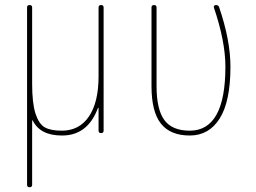

<svg xmlns="http://www.w3.org/2000/svg" viewBox="-20 -540 1040 779"><path d="M89.8 210V-509.8Q89.8 -519.5 100.1 -519.5Q110.4 -519.5 110.4 -509.8V-200.2Q110.4 -121.1 124 -79.1Q137.7 -37.1 161.6 -23.4Q185.5 -9.8 230.5 -9.8Q301.8 -9.8 340.8 -67.4Q379.9 -125 379.9 -230.5V-509.8Q379.9 -519.5 390.1 -519.5Q400.4 -519.5 400.4 -509.8V-9.8Q400.4 0 390.1 0Q379.9 0 379.9 -9.8V-101.6Q379.9 -102.5 378.9 -102.5Q377 -102.5 377 -100.6Q335 10.7 230.5 9.8Q142.6 9.8 112.3 -51.8Q111.3 -51.8 110.4 -50.8V210Q110.4 219.7 100.1 219.7Q89.8 219.7 89.8 210Z M750 9.8Q670.9 9.8 632.8 -38.6Q594.7 -86.9 594.7 -190.4V-509.8Q594.7 -519.5 605 -519.5Q615.2 -519.5 615.2 -509.8V-190.4Q615.2 -95.7 647 -52.7Q678.7 -9.8 750 -9.8Q894.5 -9.8 894.5 -269.5Q894.5 -372.1 847.7 -509.8Q846.7 -513.7 849.1 -516.6Q851.6 -519.5 856.4 -519.5Q866.2 -519.5 869.1 -510.7Q915 -376 915 -269.5Q915 -128.9 871.6 -59.6Q828.1 9.8 750 9.8Z"/></svg>

Font: Rounded-X Mgen+ 1m thin
Style: Regular
Weight: 100
Designer: [Source Han Sans]
Ryoko NISHIZUKA  (kana & ideographs); Paul D. Hunt (Latin, Greek & Cyrillic); Wenlong ZHANG  (bopomofo
Version: Version 1.059.20150602